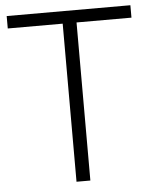

<svg xmlns="http://www.w3.org/2000/svg" viewBox="-52 -757 635 801"><g transform="rotate(-5 265.5 -357.0)"><path d="M294 0H236V-662H6V-714H524V-662H294Z"/></g></svg>

Font: Noto Sans Light
Style: Regular
Weight: 300
Designer: Monotype Design Team
Foundry: Monotype Imaging Inc.
Version: Version 2.007